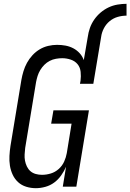

<svg xmlns="http://www.w3.org/2000/svg" viewBox="-20 -978 683 1006"><path d="M440 -785Q443 -808 451 -831Q459 -854 473.5 -875Q488 -896 507.5 -912.5Q527 -929 549.5 -939.5Q572 -950 596 -954Q620 -958 643 -958V-896Q620 -896 597 -889.5Q574 -883 555 -867.5Q536 -852 524.5 -830Q513 -808 510 -785ZM168 8Q142 8 117.5 0.5Q93 -7 75 -23.5Q57 -40 46.5 -62.5Q36 -85 32 -110Q28 -135 29.5 -161.5Q31 -188 35 -214L92 -559Q96 -582 103 -605Q110 -628 121.5 -649Q133 -670 150 -688.5Q167 -707 188 -719.5Q209 -732 232.5 -737.5Q256 -743 279 -743Q302 -743 323.5 -739Q345 -735 364 -725Q383 -715 397.5 -699Q412 -683 419 -663L440 -785H510L469 -539H399L402 -555Q405 -578 402.5 -601.5Q400 -625 386.5 -641.5Q373 -658 351 -665.5Q329 -673 306 -673Q290 -673 273 -670Q256 -667 240.5 -659Q225 -651 212.5 -638.5Q200 -626 191 -611Q182 -596 177 -580Q172 -564 169 -548L112 -203Q110 -186 109 -169Q108 -152 111 -136Q114 -120 121 -105.5Q128 -91 139.5 -81Q151 -71 167 -66.5Q183 -62 200 -62Q223 -62 246 -69Q269 -76 287.5 -92.5Q306 -109 316 -131Q326 -153 330 -176L355 -330H248L260 -400H446L380 0H309L326 -104Q316 -81 300.5 -59Q285 -37 264 -21.5Q243 -6 217.5 1Q192 8 168 8Z"/></svg>

Font: Iosevka Fixed
Style: Italic
Weight: 400
Italic angle: -9°
Monospace: yes
Designer: Belleve Invis
Foundry: Belleve Invis
Version: Version 33.2.4